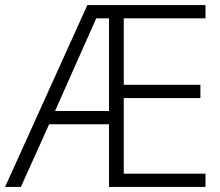

<svg xmlns="http://www.w3.org/2000/svg" viewBox="-21 -800 863 754"><path d="M786 -66H407V-312H172L61 -66H-1L322 -780H786V-728H465V-467H766V-415H465V-118H786ZM195 -364H407V-728H357Z"/></svg>

Font: Noto Sans Malayalam UI Light
Style: Regular
Weight: 300
Designer: Jelle Bosma - Monotype Design Team
Foundry: Monotype Imaging Inc.
Version: Version 2.104; ttfautohint (v1.8.4.7-5d5b)